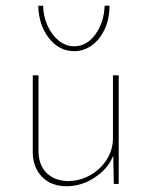

<svg xmlns="http://www.w3.org/2000/svg" viewBox="-20 -640 527 668"><path d="M393 -378V0H376L374 -99Q357 -54 310.5 -23Q264 8 211 8Q159 8 127.5 -23.5Q96 -55 94 -105V-378H114V-108Q116 -65 142 -38.5Q168 -12 215 -10Q256 -10 292 -29.5Q328 -49 350.5 -83.5Q373 -118 373 -160V-378ZM113 -620H130Q131 -583 145.5 -550.5Q160 -518 184.5 -498.5Q209 -479 238 -479Q282 -479 312 -520.5Q342 -562 344 -620H361Q361 -575 344.5 -539Q328 -503 300 -482.5Q272 -462 238 -462Q186 -462 150.5 -507Q115 -552 113 -620Z"/></svg>

Font: Josefin Sans Thin
Style: Regular
Weight: 250
Designer: Santiago Orozco
Foundry: Typemade
Version: Version 2.000